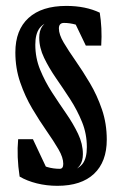

<svg xmlns="http://www.w3.org/2000/svg" viewBox="-20 -509 408 640"><path d="M171.4 110.4Q135.7 110.4 103 102.3Q70.3 94.2 45.4 79.6Q35.2 12.7 40.5 -44.9H89.8L147.5 77.6L98.6 29.8Q135.7 53.7 179.2 53.7L207.5 64.5Q242.2 54.7 255.9 36.1Q269.5 17.6 269.5 -18.6Q269.5 -63 253.4 -102.5Q237.3 -142.1 213.9 -178.2Q190.4 -214.4 166.7 -248.5Q143.1 -282.7 127 -316.2Q110.8 -349.6 110.8 -383.8Q110.8 -406.7 120.8 -421.1Q130.9 -435.5 154.8 -447.8L201.2 -489.3Q265.1 -489.3 312.5 -466.8Q316.4 -442.9 317.9 -414.8Q319.3 -386.7 317.4 -356.9H266.1L218.3 -456.5L273.9 -409.7Q231.9 -432.6 193.4 -432.6Q176.3 -432.6 176.3 -414.1Q176.3 -394 192.4 -366.9Q208.5 -339.8 232.2 -305.9Q255.9 -272 279.8 -231.7Q303.7 -191.4 319.8 -144.3Q335.9 -97.2 335.9 -43.5Q335.9 30.3 293.5 70.3Q251 110.4 171.4 110.4ZM171.4 110.4 179.2 53.7Q190.9 53.7 190.9 37.1Q190.9 16.1 174.8 -11.5Q158.7 -39.1 135 -73Q111.3 -106.9 87.4 -147.2Q63.5 -187.5 47.4 -234.4Q31.2 -281.2 31.2 -334.5Q31.2 -409.2 75.2 -449.2Q119.1 -489.3 201.2 -489.3L191.4 -432.6L159.7 -443.4Q125 -433.1 111.3 -414.3Q97.7 -395.5 97.7 -359.9Q97.7 -315.9 113.8 -276.6Q129.9 -237.3 153.3 -201.2Q176.8 -165 200.4 -130.9Q224.1 -96.7 240.2 -63Q256.3 -29.3 256.3 4.9Q256.3 27.8 246.3 42.2Q236.3 56.6 212.4 68.8Z"/></svg>

Font: Markazi Text
Style: Regular
Weight: 400
Designer: Borna Izadpanah (Arabic designer), Fiona Ross (Arabic design director) and Florian Runge (Latin designer)
Foundry: Borna Izadpanah and Florian Runge
Version: Version 1.000